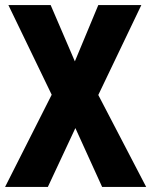

<svg xmlns="http://www.w3.org/2000/svg" viewBox="-20 -734 594 754"><path d="M554 0H381L276 -231L168 0H0L183 -362L13 -714H179L274 -493L366 -714H535L366 -361Z"/></svg>

Font: Noto Sans Armenian Condensed ExtraBold
Style: Regular
Weight: 800
Width: 3
Designer: Monotype Design Team
Foundry: Monotype Imaging Inc.
Version: Version 2.008; ttfautohint (v1.8.4.7-5d5b)